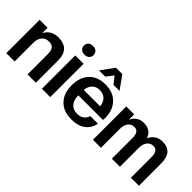

<svg xmlns="http://www.w3.org/2000/svg" viewBox="22 -1414 2102 2102"><g transform="rotate(45 1073.5 -363.0)"><path d="M504.9 0H376V-315.9Q376 -369.1 355.2 -395Q334.5 -420.9 288.1 -420.9Q236.8 -420.9 206.3 -385.7Q175.8 -350.6 175.8 -288.1V0H46.9V-516.1H169.9V-432.1Q217.3 -525.9 328.1 -525.9Q417 -525.9 460.9 -480.2Q504.9 -434.6 504.9 -340.8Z M727.5 0H598.6V-516.1H727.5ZM663.6 -727.1Q698.2 -727.1 718 -708.3Q737.8 -689.5 737.8 -660.2Q737.8 -630.4 718 -611.6Q698.2 -592.8 663.6 -592.8Q628.9 -592.8 608.9 -611.8Q588.9 -630.9 588.9 -660.2Q588.9 -689.5 608.6 -708.3Q628.4 -727.1 663.6 -727.1Z M1063.5 9.8Q939 9.8 870.1 -62Q801.3 -133.8 801.3 -257.8Q801.3 -379.9 868.4 -452.9Q935.5 -525.9 1057.6 -525.9Q1179.7 -525.9 1247.1 -453.6Q1314.5 -381.3 1314.5 -264.2Q1314.5 -255.4 1312.5 -231H930.2Q933.1 -154.3 967.8 -116.2Q1002.4 -78.1 1063.5 -78.1Q1110.8 -78.1 1141.8 -100.3Q1172.9 -122.6 1184.6 -163.1H1303.2Q1286.1 -81.5 1225.8 -35.9Q1165.5 9.8 1063.5 9.8ZM930.2 -314.9H1185.5Q1177.2 -376 1144.3 -407Q1111.3 -438 1057.6 -438Q1003.9 -438 971.2 -407Q938.5 -376 930.2 -314.9ZM1216.3 -584H1121.6L1057.6 -666L994.6 -584H898.4L1008.3 -735.8H1107.4Z M2100.1 0H1976.1V-319.8Q1976.1 -371.6 1958.3 -396.2Q1940.4 -420.9 1903.3 -420.9Q1860.8 -420.9 1833.5 -387Q1806.2 -353 1806.2 -292V0H1681.2V-319.8Q1681.2 -371.6 1663.6 -396.2Q1646 -420.9 1609.4 -420.9Q1566.9 -420.9 1539.6 -387Q1512.2 -353 1512.2 -292V0H1388.2V-516.1H1511.2V-432.1Q1553.7 -525.9 1651.4 -525.9Q1763.2 -525.9 1794.4 -429.2Q1814 -475.1 1852.1 -500.5Q1890.1 -525.9 1942.4 -525.9Q2022 -525.9 2061 -480.2Q2100.1 -434.6 2100.1 -340.8Z"/></g></svg>

Font: Creato Display
Style: Bold
Weight: 700
Version: Version 1.000